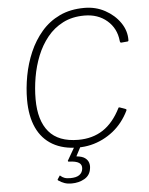

<svg xmlns="http://www.w3.org/2000/svg" viewBox="-62 -802 819 1056"><g transform="rotate(-5 347.5 -274.0)"><path d="M444 -752Q506 -752 557.5 -724Q609 -696 640 -651Q671 -606 670 -554Q670 -547 663 -547L629 -544Q623 -544 622 -554Q615 -624 565 -667Q515 -710 440 -710Q373 -710 322 -684Q271 -658 235 -613.5Q199 -569 176.5 -513Q154 -457 143.5 -395.5Q133 -334 133 -275Q133 -157 186 -94.5Q239 -32 348 -32Q427 -32 485 -70Q543 -108 583 -188Q585 -192 592 -189L622 -178Q628 -176 625 -169Q609 -136 587 -108Q565 -80 538 -58.5Q511 -37 479.5 -21.5Q448 -6 414 2Q380 10 344 10Q261 10 203 -23.5Q145 -57 115.5 -121Q86 -185 86 -276Q86 -340 98.5 -407.5Q111 -475 137.5 -536.5Q164 -598 206 -647Q248 -696 307 -724Q366 -752 444 -752ZM398 131Q393 168 362 186Q331 204 290 204Q268 204 251 198Q234 192 220 182Q218 182 216.5 180Q215 178 215 176L228 156Q229 154 230.5 155Q232 156 234 158Q242 165 253.5 169.5Q265 174 286 174Q318 174 335 162.5Q352 151 355 129Q358 106 341 95Q324 84 286 83Q282 83 281 81Q280 79 280 78L328 -5H362L330 56Q329 57 329.5 57.5Q330 58 331 58Q361 61 376 72Q391 83 396 98.5Q401 114 398 131Z"/></g></svg>

Font: Libre Franklin Thin
Style: Italic
Weight: 100
Italic angle: -8°
Designer: Pablo Impallari, Rodrigo Fuenzalida, Nhung Nguyen
Foundry: Impallari Type
Version: Version 3.000